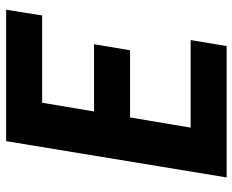

<svg xmlns="http://www.w3.org/2000/svg" viewBox="-88 -688 775 640"><g transform="rotate(-90 300.0 -367.5)"><path d="M29 0 150 -735H588L569 -615H278L249 -442H473L453 -322H229L195 -120H487L467 0Z"/></g></svg>

Font: Iosevka SS04 Hv Ex Obl
Style: Regular
Weight: 900
Width: 7
Italic angle: -9°
Monospace: yes
Designer: Belleve Invis
Foundry: Belleve Invis
Version: Version 19.0.0; ttfautohint (v1.8.4)